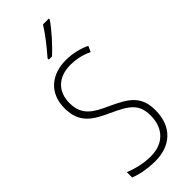

<svg xmlns="http://www.w3.org/2000/svg" viewBox="-303 -992 1045 1045"><g transform="rotate(-45 219.5 -469.5)"><path d="M336 -942V-949H291C261 -901 221 -850 178 -801V-791H202C245 -829 304 -895 336 -942ZM394 -186C394 -297 333 -333 231 -380C149 -417 90 -449 90 -544C90 -635 149 -688 241 -688C278 -688 323 -681 368 -659L383 -692C345 -711 294 -724 241 -724C131 -724 51 -660 51 -543C51 -428 119 -390 209 -349C307 -304 355 -275 355 -184C355 -86 296 -26 198 -26C143 -26 87 -40 45 -58V-17C87 0 141 10 197 10C316 10 394 -60 394 -186Z"/></g></svg>

Font: Noto Sans Myanmar Condensed ExtraLight
Style: Regular
Weight: 200
Width: 3
Designer: Monotype Design Team
Foundry: Monotype Imaging Inc.
Version: Version 2.107